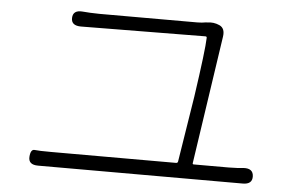

<svg xmlns="http://www.w3.org/2000/svg" viewBox="-45 -720 1091 715"><g transform="rotate(5 500.0 -362.5)"><path d="M121 -69Q84 -69 86 -99Q88 -128 103.5 -126Q119 -124 165 -124H632Q638 -124 639 -130L678 -375Q704 -554 705 -598Q705 -603 700 -603L235 -599Q198 -599 199 -628Q200 -658 236 -655L265 -653Q282 -652 299 -652H665Q682 -652 698 -655H702Q726 -659 748 -649Q770 -639 765 -607L694 -129Q693 -124 698 -124H828Q845 -124 862 -125L884 -127Q920 -129 921 -99Q922 -69 886 -69Z"/></g></svg>

Font: Resource Han Rounded CN Light
Style: Regular
Weight: 300
Designer: Cyano Hao (round all glyphs); Ryoko NISHIZUKA 西塚涼子 (kana, bopomofo & ideographs); Paul D. Hunt (Latin, Greek & Cyrillic)
Foundry: Cyano Hao
Version: 0.990